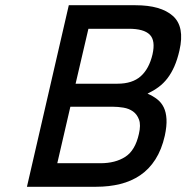

<svg xmlns="http://www.w3.org/2000/svg" viewBox="-20 -714 713 734"><path d="M498 -694Q595 -694 641 -653Q687 -612 666 -521Q658 -486 646.5 -460Q635 -434 620 -414.5Q605 -395 586 -381Q567 -367 544 -356Q565 -347 581 -334.5Q597 -322 606 -303.5Q615 -285 616.5 -258.5Q618 -232 610 -195Q598 -142 574 -104.5Q550 -67 516 -44Q482 -21 439.5 -10.5Q397 0 348 0H83L243 -694ZM249 -306 199 -90H364Q421 -90 459 -114.5Q497 -139 511 -202Q519 -236 511.5 -256.5Q504 -277 488.5 -288Q473 -299 452 -302.5Q431 -306 411 -306ZM318 -604 269 -394H429Q486 -394 518 -422.5Q550 -451 563 -506Q575 -559 552.5 -581.5Q530 -604 473 -604Z"/></svg>

Font: Panefresco 600wt
Style: Italic
Weight: 600
Foundry: Campivisivi & Chank Co
Version: Version 1.000